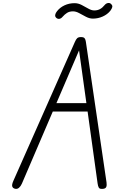

<svg xmlns="http://www.w3.org/2000/svg" viewBox="-20 -1249 820 1269"><path d="M79 -1.5Q64 -5.5 60.8 -17.5Q57.5 -29.5 68.5 -54L475 -972Q482.5 -989.5 490.5 -996.8Q498.5 -1004 515 -1004Q533 -1004 539.2 -996.2Q545.5 -988.5 547.5 -973L684 -44Q687 -24.5 682.2 -13.2Q677.5 -2 658.5 -0.5Q638.5 1 633 -8.8Q627.5 -18.5 625 -37L559 -512H329L124.5 -35Q117 -18 105.5 -8Q94 2 79 -1.5ZM353 -567.5H551L502.5 -916ZM351 -1132Q343 -1139.5 345 -1151.2Q347 -1163 357 -1175Q376 -1199.5 406.5 -1213.8Q437 -1228 473 -1228Q497 -1228 520 -1216Q543 -1204 564 -1192Q585 -1180 603 -1180Q624.5 -1180 641 -1189Q657.5 -1198 671.5 -1215.5Q681 -1227 693.8 -1229Q706.5 -1231 714.5 -1222Q724.5 -1213 722 -1202.2Q719.5 -1191.5 709 -1177.5Q689.5 -1153.5 658.8 -1139.8Q628 -1126 594 -1126Q571.5 -1126 548.5 -1138Q525.5 -1150 503.8 -1162Q482 -1174 462.5 -1174Q439 -1174 423 -1163.8Q407 -1153.5 394.5 -1139Q384 -1126 372 -1124.5Q360 -1123 351 -1132Z"/></svg>

Font: Edu SA Hand Cursive
Style: Regular
Weight: 400
Designer: Tina and Corey Anderson, Eben Sorkin, Mirko Velimirovic
Foundry: Google for Education
Version: Version 2.000